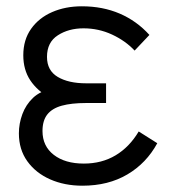

<svg xmlns="http://www.w3.org/2000/svg" viewBox="-20 -575 546 610"><path d="M242 15Q324 15 384.6 -20.8Q445.2 -56.5 479.7 -120L420.7 -157.3Q391.2 -107.7 347.2 -81.5Q303.3 -55.3 246.3 -55.3Q186.8 -55.3 150.9 -83Q115 -110.7 115 -158.7Q115 -191.7 130.2 -211.2Q145.5 -230.7 176.2 -239.2Q207 -247.7 253 -247.7H317V-310.3H253.7Q197.7 -310.3 163.5 -330.6Q129.3 -350.8 129.3 -394.3Q129.3 -440.7 163.7 -462.8Q198 -485 245.3 -485Q293.3 -485 336 -465.2Q378.7 -445.3 407.7 -414.3L454.7 -464Q414.5 -508.5 360.3 -531.8Q306.2 -555 240 -555Q188 -555 145.8 -536.7Q103.5 -518.3 78.8 -483.4Q54 -448.5 54 -399.3Q54 -353.3 76.2 -319.8Q98.5 -286.3 138.7 -264.3L143 -292Q107.7 -285.7 84.9 -264.1Q62.2 -242.5 51.1 -212.5Q40 -182.5 40 -151.3Q40 -100 66.8 -62.7Q93.7 -25.3 139.3 -5.2Q185 15 242 15Z"/></svg>

Font: Manrope Variable Light
Style: Regular
Weight: 200
Designer: Mikhail Sharanda
Foundry: Mikhail Sharanda
Version: Version 4.505